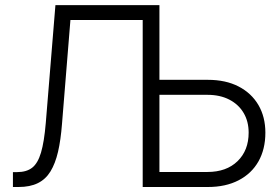

<svg xmlns="http://www.w3.org/2000/svg" viewBox="-20 -748 1120 768"><path d="M31.7 0V-59.6H48.8Q85.9 -59.6 108.6 -77.1Q131.3 -94.7 144 -137.5Q156.7 -180.2 163.1 -255.9L201.7 -727.5H564.9V-668H261.7L228 -252.4Q223.1 -188.5 212.2 -141.1Q201.2 -93.8 181.9 -62.3Q162.6 -30.8 131.3 -15.4Q100.1 0 54.2 0ZM599.1 -428.7H811.5Q882.8 -428.7 934.3 -402.1Q985.8 -375.5 1013.7 -327.9Q1041.5 -280.3 1041.5 -217.3Q1041.5 -151.4 1013.9 -102.5Q986.3 -53.7 934.6 -26.9Q882.8 0 811.5 0H550.8V-727.5H617.7V-60.1H809.6Q885.7 -60.1 930.2 -103.3Q974.6 -146.5 974.6 -217.3Q974.6 -262.2 954.6 -296.1Q934.6 -330.1 897.5 -349.4Q860.4 -368.7 809.6 -368.7H599.1Z"/></svg>

Font: Inter 28pt Light
Style: Regular
Weight: 300
Designer: Rasmus Andersson
Foundry: rsms
Version: Version 4.001;git-66647c0bb